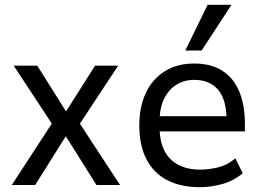

<svg xmlns="http://www.w3.org/2000/svg" viewBox="-20 -769 1098 798"><path d="M29 0 210 -278 212 -230 37 -496H135L255 -305H254L375 -496H471L297 -232L299 -275L479 0H381L254 -202H253L126 0Z M810 9Q732 9 675.5 -20Q619 -49 589 -106.5Q559 -164 559 -248Q559 -324 585.5 -381.5Q612 -439 663.5 -472Q715 -505 787 -505Q857 -505 904 -475Q951 -445 974.5 -388.5Q998 -332 998 -253V-223H625V-286H941L922 -265Q922 -354 887 -395.5Q852 -437 787 -437Q746 -437 713.5 -417Q681 -397 662 -358.5Q643 -320 643 -260V-245Q643 -182 663.5 -142.5Q684 -103 722 -83.5Q760 -64 812 -64Q848 -64 887 -73.5Q926 -83 958 -111L989 -49Q951 -17 903.5 -4Q856 9 810 9ZM750 -559 843 -749H942L818 -559Z"/></svg>

Font: Nunito Sans 7pt SemiCondensed
Style: Regular
Weight: 400
Width: 4
Designer: Vernon Adams
Foundry: Vernon Adams
Version: Version 3.101;gftools[0.9.27]